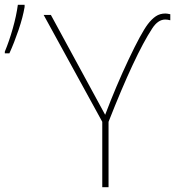

<svg xmlns="http://www.w3.org/2000/svg" viewBox="-40 -776 726 796"><path d="M573 -676Q589 -697 606 -708.5Q623 -720 646 -720Q652 -720 666 -717V-692Q654 -695 645 -695Q615 -695 591 -658Q519 -548 410 -271V0H384V-271L141 -714H171L396 -300Q441 -419 493 -529Q545 -639 573 -676ZM-20 -562Q-2 -605 13 -658Q28 -711 34 -756H62V-747Q55 -705 37 -652Q19 -599 -1 -555H-20Z"/></svg>

Font: Noto Sans UI Thin
Style: Regular
Weight: 250
Designer: Monotype Design Team
Foundry: Monotype Imaging Inc.
Version: Version 1.001